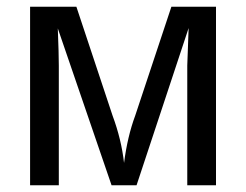

<svg xmlns="http://www.w3.org/2000/svg" viewBox="-20 -548 727 568"><path d="M384 0H310L151 -464Q154 -387 154 -354V0H69V-528H206L313 -206Q326 -171 334.5 -136Q343 -101 347 -66Q357 -144 380 -206L487 -528H619V0H534V-354L536 -409L538 -465Z"/></svg>

Font: Libra Sans
Style: Regular
Weight: 400
Foundry: Context Ltd
Version: Version 1.000; ttfautohint (v1.3)